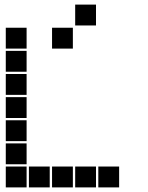

<svg xmlns="http://www.w3.org/2000/svg" viewBox="-20 -815 640 830"><path d="M306 -795Q305 -795 305 -795Q305 -795 305 -794V-706Q305 -705 305 -705Q305 -705 306 -705H394Q395 -705 395 -705Q395 -705 395 -706V-794Q395 -795 395 -795Q395 -795 394 -795ZM6 -695Q5 -695 5 -695Q5 -695 5 -694V-606Q5 -605 5 -605Q5 -605 6 -605H94Q95 -605 95 -605Q95 -605 95 -606V-694Q95 -695 95 -695Q95 -695 94 -695ZM206 -695Q205 -695 205 -695Q205 -695 205 -694V-606Q205 -605 205 -605Q205 -605 206 -605H294Q295 -605 295 -605Q295 -605 295 -606V-694Q295 -695 295 -695Q295 -695 294 -695ZM6 -595Q5 -595 5 -595Q5 -595 5 -594V-506Q5 -505 5 -505Q5 -505 6 -505H94Q95 -505 95 -505Q95 -505 95 -506V-594Q95 -595 95 -595Q95 -595 94 -595ZM6 -495Q5 -495 5 -495Q5 -495 5 -494V-406Q5 -405 5 -405Q5 -405 6 -405H94Q95 -405 95 -405Q95 -405 95 -406V-494Q95 -495 95 -495Q95 -495 94 -495ZM6 -395Q5 -395 5 -395Q5 -395 5 -394V-306Q5 -305 5 -305Q5 -305 6 -305H94Q95 -305 95 -305Q95 -305 95 -306V-394Q95 -395 95 -395Q95 -395 94 -395ZM6 -295Q5 -295 5 -295Q5 -295 5 -294V-206Q5 -205 5 -205Q5 -205 6 -205H94Q95 -205 95 -205Q95 -205 95 -206V-294Q95 -295 95 -295Q95 -295 94 -295ZM6 -195Q5 -195 5 -195Q5 -195 5 -194V-106Q5 -105 5 -105Q5 -105 6 -105H94Q95 -105 95 -105Q95 -105 95 -106V-194Q95 -195 95 -195Q95 -195 94 -195ZM6 -95Q5 -95 5 -95Q5 -95 5 -94V-6Q5 -5 5 -5Q5 -5 6 -5H94Q95 -5 95 -5Q95 -5 95 -6V-94Q95 -95 95 -95Q95 -95 94 -95ZM106 -95Q105 -95 105 -95Q105 -95 105 -94V-6Q105 -5 105 -5Q105 -5 106 -5H194Q195 -5 195 -5Q195 -5 195 -6V-94Q195 -95 195 -95Q195 -95 194 -95ZM206 -95Q205 -95 205 -95Q205 -95 205 -94V-6Q205 -5 205 -5Q205 -5 206 -5H294Q295 -5 295 -5Q295 -5 295 -6V-94Q295 -95 295 -95Q295 -95 294 -95ZM306 -95Q305 -95 305 -95Q305 -95 305 -94V-6Q305 -5 305 -5Q305 -5 306 -5H394Q395 -5 395 -5Q395 -5 395 -6V-94Q395 -95 395 -95Q395 -95 394 -95ZM406 -95Q405 -95 405 -95Q405 -95 405 -94V-6Q405 -5 405 -5Q405 -5 406 -5H494Q495 -5 495 -5Q495 -5 495 -6V-94Q495 -95 495 -95Q495 -95 494 -95Z"/></svg>

Font: Doto Black
Style: Regular
Weight: 900
Version: Version 1.000